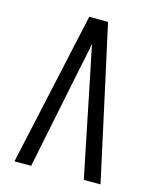

<svg xmlns="http://www.w3.org/2000/svg" viewBox="-111 -812 722 888"><g transform="rotate(15 250.0 -367.5)"><path d="M44 0 205 -735H295L349 -490L456 0H376L276 -490Q269 -522 262.5 -554Q256 -586 250 -618Q244 -586 237.5 -554Q231 -522 224 -490L124 0Z"/></g></svg>

Font: Iosevka Term SS14
Style: Regular
Weight: 400
Monospace: yes
Designer: Belleve Invis
Foundry: Belleve Invis
Version: Version 24.1.1; ttfautohint (v1.8.4)